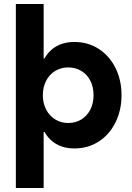

<svg xmlns="http://www.w3.org/2000/svg" viewBox="-20 -727 660 958"><path d="M59.1 -707H197.8V-385.7L175.8 -252L197.8 -101.6V210.9H59.1ZM213.4 -68.8H151.9V-435.1H213.4L163.6 -252Q163.6 -340.8 185.5 -400.1Q207.5 -459.5 249.5 -488.5Q291.5 -517.6 351.1 -517.6Q419.4 -517.6 472.9 -482.9Q526.3 -448.2 556.4 -387.7Q586.4 -327.1 586.4 -252Q586.4 -177.2 556.4 -116.5Q526.4 -55.7 472.9 -21Q419.4 13.7 351.1 13.7Q291.5 13.7 249.5 -15.6Q207.5 -44.9 185.5 -104Q163.6 -163.1 163.6 -252ZM446.8 -252Q446.8 -292.5 430.9 -324Q415 -355.5 386 -373Q356.9 -390.6 320.2 -390.6Q284.3 -390.6 255.4 -373Q226.6 -355.5 210.2 -324Q193.8 -292.5 193.8 -252Q193.8 -211.9 210.2 -180.4Q226.6 -148.9 255.4 -131.1Q284.3 -113.3 320.2 -113.3Q356.9 -113.3 386 -131.1Q415 -148.9 430.9 -180.6Q446.8 -212.3 446.8 -252Z"/></svg>

Font: Wanted Sans Std Variable
Style: Regular
Weight: 400
Designer: Original Design by Kil Hyung-jin and Kang Hanbin, Wanted Lab, Inc;
Foundry: Wanted Lab, Inc.
Version: Version 1.003;Glyphs 3.2 (3227)